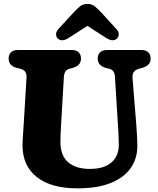

<svg xmlns="http://www.w3.org/2000/svg" viewBox="-20 -960 822 998"><path d="M593.5 -303.5 577.5 -560.5Q575.5 -596 548.5 -602.5L530.5 -607Q488 -618.5 488 -656Q488 -676 500.2 -688Q512.5 -700 535 -700H716Q738.5 -700 750.8 -688Q763 -676 763 -656Q763 -636.5 751.8 -625Q740.5 -613.5 720.5 -607.5L702.5 -602.5Q684 -597.5 675.5 -585.8Q667 -574 669 -552.5L689 -304Q693 -253.5 694 -203Q694.5 -138.5 660.8 -88.5Q627 -38.5 557.8 -9.8Q488.5 19 383 19Q245 19 170.8 -40Q96.5 -99 97 -206.5Q97 -220.5 98.5 -243Q100 -265.5 101.5 -288.8Q103 -312 104 -327.5L118 -558.5Q119.5 -594.5 85.5 -602.5L67.5 -607Q25 -617.5 25 -656Q25 -676 37.2 -688Q49.5 -700 71.5 -700H354.5Q377 -700 389 -688Q401 -676 401 -656Q401 -636.5 390 -625Q379 -613.5 359 -607.5L341 -602.5Q314 -595.5 312 -560L298 -320.5Q296 -291.5 295.2 -267.5Q294.5 -243.5 294 -225.5Q293.5 -152 333.8 -117Q374 -82 447 -82Q521.5 -82 560 -116.2Q598.5 -150.5 597.5 -210.5Q597 -243.5 595.8 -264.2Q594.5 -285 593.5 -303.5ZM336.5 -762.5Q301.5 -740.5 280.5 -759.5Q272.5 -766.5 271.5 -780.5Q270.5 -794.5 284 -809.5L363.5 -896Q381.5 -915.5 396.5 -927.5Q411.5 -939.5 434.5 -939.5Q457.5 -939.5 472.2 -927.5Q487 -915.5 505.5 -896L584.5 -809.5Q598.5 -794.5 597.2 -780.5Q596 -766.5 588 -759.5Q567.5 -740.5 532 -762.5L434.5 -825.5Z"/></svg>

Font: Fraunces 9pt S100
Style: Bold
Weight: 700
Version: Version 1.000; ttfautohint (v1.8.3)